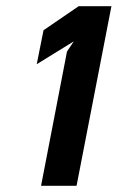

<svg xmlns="http://www.w3.org/2000/svg" viewBox="-20 -610 381 622"><path d="M99 -402 219 -476 197 -443 113 -8H228L341 -590H235L121 -512Z"/></svg>

Font: Charger EcoBold
Style: Obl
Weight: 1000
Designer: Jasper
Foundry: Cannot Into Space Fonts
Version: Version 1.1